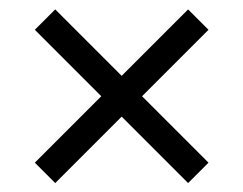

<svg xmlns="http://www.w3.org/2000/svg" viewBox="-20 -590 531 419"><path d="M100.5 -190.5 56 -235 201 -380 56 -525 100.5 -569.5 245.5 -424.5 390.5 -569.5 435 -525 290 -380 435 -235 390.5 -190.5 245.5 -335.5Z"/></svg>

Font: Encode Sans SmCnd
Style: Regular
Weight: 400
Width: 4
Designer: Multiple Designers
Foundry: Impallari Type
Version: Version 3.002; ttfautohint (v1.8.3) -l 8 -r 50 -G 200 -x 14 